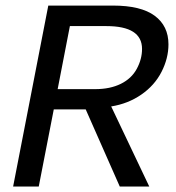

<svg xmlns="http://www.w3.org/2000/svg" viewBox="-20 -679 640 699"><path d="M416 0 292 -280.8H175.8L121.1 0H27.8L155.8 -658.7H391.1Q493.2 -658.7 543.2 -621.6Q593.3 -584.5 593.3 -517.6Q593.3 -466.8 568.1 -417.5Q543 -368.2 494.6 -334.7Q446.3 -301.3 384.8 -291.5L523.4 0ZM497.1 -501Q497.1 -584 367.2 -584H234.4L189.9 -354.5H326.7Q380.9 -354.5 419.9 -373.8Q459 -393.1 478 -428.5Q497.1 -463.9 497.1 -501Z"/></svg>

Font: Cousine
Style: Italic
Weight: 400
Italic angle: -12°
Monospace: yes
Designer: Steve Matteson
Foundry: Monotype Imaging Inc.
Version: Version 1.21